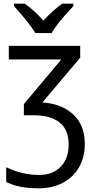

<svg xmlns="http://www.w3.org/2000/svg" viewBox="-20 -786 514 1046"><path d="M417 -472 211 -228Q315 -221 378.5 -163Q442 -105 442 -1Q442 70 411 124.5Q380 179 323 209.5Q266 240 190 240Q81 240 14 205V125Q100 167 193 167Q267 167 310.5 122.5Q354 78 354 1Q354 -80 304.5 -119Q255 -158 165 -158H110V-219L314 -462H28V-536H417ZM380 -753Q287 -655 262 -606H172Q147 -652 56 -753V-766H115Q169 -728 216 -674Q272 -733 319 -766H380Z"/></svg>

Font: Noto Sans Display
Style: Regular
Weight: 400
Designer: Monotype Design team
Foundry: Monotype Imaging Inc.
Version: Version 1.000